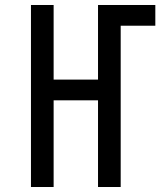

<svg xmlns="http://www.w3.org/2000/svg" viewBox="-20 -749 642 769"><path d="M194.8 0V-347.2H372.6V0H463.4V-646H602.1V-729H372.6V-430.2H194.8V-729H104V0Z"/></svg>

Font: Hack Dev
Style: Regular
Weight: 400
Designer: Christopher Simpkins
Foundry: Christopher Simpkins
Version: Version 2.0315